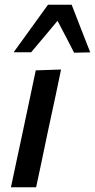

<svg xmlns="http://www.w3.org/2000/svg" viewBox="-20 -796 404 816"><path d="M26.5 0Q38 -54.5 48.8 -105.2Q59.5 -156 73 -218L83.5 -267.5Q98 -337.5 109.5 -390.5Q120.5 -443 132 -497L239.5 -500.5Q228 -444.5 216.8 -391.8Q205.5 -339 190 -267.5L179.5 -218Q166.5 -156 156 -105.5Q145 -54.5 133.5 0ZM38 -574Q75 -625.5 111.5 -675.5Q147.5 -725 184 -776H284.5Q304 -725.5 323.8 -674.8Q343.5 -624 363.5 -573.5L295 -572Q278 -605.5 260.2 -639.5Q242.5 -673.5 224.5 -707.5Q196 -674 168.5 -640.5Q140.5 -607 112.5 -574Z"/></svg>

Font: Heraclito Medium
Style: Italic
Weight: 500
Italic angle: -12°
Designer: Kostas Bartsokas (font) & Cristiano Sobral (main changes)
Foundry: Kostas Bartsokas (font) & Cristiano Sobral (main changes)
Version: Version 1.00;July 8, 2020;FontCreator 13.0.0.2655 64-bit